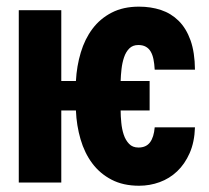

<svg xmlns="http://www.w3.org/2000/svg" viewBox="-20 -560 640 589"><path d="M439 -221.2H350.1Q350.1 -203.6 352.1 -183.6Q354 -163.6 359.6 -146.7Q365.2 -129.9 376 -118.7Q386.7 -107.4 404.8 -107.4Q428.2 -107.4 440.2 -123.3Q452.1 -139.2 454.6 -169.4H578.1Q576.7 -124 561.8 -90.3Q546.9 -56.6 523.4 -34.4Q500 -12.2 469.7 -1.2Q439.5 9.8 406.7 9.8Q357.9 9.8 322.3 -8.8Q286.6 -27.3 262.9 -59.1Q239.3 -90.8 227.1 -132.8Q214.8 -174.8 212.9 -221.2H168V0H37.6V-528.8H168V-311.5H212.9Q215.3 -357.4 227.8 -398.9Q240.2 -440.4 263.7 -471.7Q287.1 -502.9 322.5 -521.2Q357.9 -539.6 406.2 -539.6Q442.9 -539.6 473.9 -529.3Q504.9 -519 528.1 -496.1Q551.3 -473.1 564.5 -436.3Q577.6 -399.4 578.1 -346.2H454.6Q453.6 -364.7 450.7 -378.7Q447.8 -392.6 442.1 -402.1Q436.5 -411.6 427.2 -416.7Q418 -421.9 404.3 -421.9Q387.2 -421.9 376.7 -411.4Q366.2 -400.9 360.6 -384.3Q355 -367.7 352.8 -348.4Q350.6 -329.1 350.1 -311.5H439Z"/></svg>

Font: Roboto Mono
Style: Bold
Weight: 700
Designer: Google
Version: Version 2.000985; 2015; ttfautohint (v1.3)